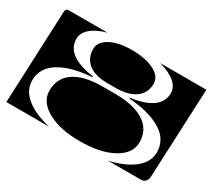

<svg xmlns="http://www.w3.org/2000/svg" viewBox="-99 -666 923 833"><g transform="rotate(30 362.5 -250.0)"><path d="M137 -147Q137 -210 186.5 -243.5Q236 -277 330 -277H390Q485 -277 536.5 -243.5Q588 -210 588 -147Q588 -91 525.5 -56.5Q463 -22 360 -22Q260 -22 198.5 -56.5Q137 -91 137 -147ZM0 -10 20 -475Q21 -490 35 -490H230Q181 -477 153.5 -453.5Q126 -430 126 -400Q126 -314 270 -294V-290Q168 -283 109 -247Q50 -211 50 -147Q50 -99 93 -63.5Q136 -28 214 -10ZM211 -398Q211 -434 252 -456Q293 -478 360 -478Q429 -478 471.5 -456Q514 -434 514 -398Q514 -352 479 -326Q444 -300 380 -300H340Q277 -300 244 -326Q211 -352 211 -398ZM455 -290V-294Q599 -314 599 -400Q599 -430 571 -453.5Q543 -477 493 -490H725L705 -40Q704 -27 695.5 -18.5Q687 -10 675 -10H509Q587 -28 631 -63.5Q675 -99 675 -147Q675 -211 616 -247Q557 -283 455 -290Z"/></g></svg>

Font: PrimecolorB
Style: Medium
Weight: 500
Designer: gluk
Foundry: gluk
Version: Version 0.672